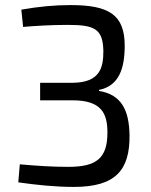

<svg xmlns="http://www.w3.org/2000/svg" viewBox="-20 -723 596 756"><path d="M71 -617C117 -621 181 -625 246 -625C352 -625 385 -610 387 -523C387 -459 376 -398 266 -397H138V-328H266C380 -328 403 -276 403 -201C403 -100 360 -66 249 -66C185 -66 126 -70 58 -76L52 -5C122 5 197 13 271 13C434 13 492 -52 490 -192C488 -287 460 -350 370 -365V-369C449 -385 471 -454 471 -543C471 -665 409 -703 258 -703C194 -703 132 -697 64 -685Z"/></svg>

Font: SnT
Style: Regular
Weight: 400
Designer: Natanael Gama
Version: Version 1.001;PS 001.001;hotconv 1.0.70;makeotf.lib2.5.58329